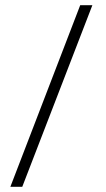

<svg xmlns="http://www.w3.org/2000/svg" viewBox="-20 -722 410 742"><path d="M337 -702 66 0H20L290 -702Z"/></svg>

Font: Freesentation 2 ExtraLight
Style: Regular
Weight: 260
Designer: glyphs from Roboto by Christian Robertson / Hangul glyphs from Noto Sans CJK(Source Han Sans) by Jang Soo-young and Kang
Foundry: PT&
Version: Version 2.001